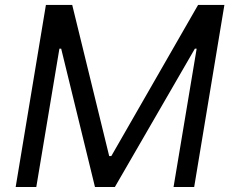

<svg xmlns="http://www.w3.org/2000/svg" viewBox="-20 -747 929 767"><path d="M163.4 -727.3H268.5L416.2 -123.6H424.7L771.3 -727.3H876.4L755.7 0H673.3L765.6 -552.6H758.5L438.9 0H359.4L224.4 -552.6H217.3L125 0H42.6Z"/></svg>

Font: Karasuma Gothic
Style: Italic
Weight: 400
Italic angle: -9.39999°
Designer: Rasmus Andersson / Ryoko Nishizuka
Foundry: Genbu
Version: Version 1.00